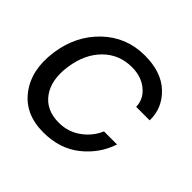

<svg xmlns="http://www.w3.org/2000/svg" viewBox="-144 -701 853 853"><g transform="rotate(45 283.0 -274.5)"><path d="M231 5.9Q115.7 5.9 55.9 -74Q-3.9 -153.8 13.2 -276.9Q30.3 -398.9 112.1 -477.1Q193.8 -555.2 309.1 -555.2Q414.1 -555.2 471.9 -499.5Q529.8 -443.8 527.8 -366.2H442.9Q441.9 -414.1 402.8 -446Q363.8 -478 305.2 -478Q225.1 -478 170.7 -423.6Q116.2 -369.1 103 -276.9Q89.8 -184.1 129.9 -128.7Q169.9 -73.2 250 -73.2Q307.1 -73.2 352.5 -105.7Q397.9 -138.2 418.9 -188H501Q474.1 -106 404.1 -50Q334 5.9 231 5.9Z"/></g></svg>

Font: Oakes Grotesk
Style: Italic
Weight: 400
Designer: Samuel Oakes
Foundry: Samuel Oakes
Version: Version 1.0 | wf-rip DC20170320